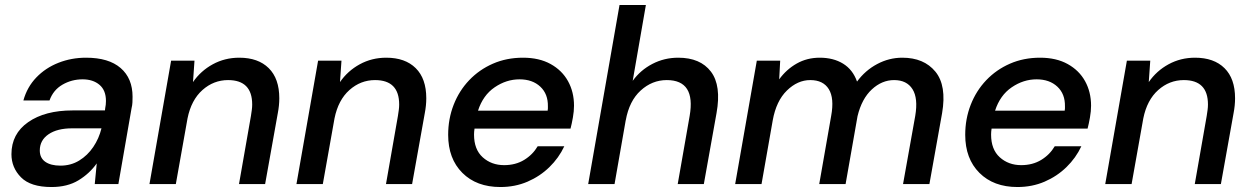

<svg xmlns="http://www.w3.org/2000/svg" viewBox="-20 -740 5031 772"><path d="M187 12Q103 12 64.5 -27Q26 -66 26 -120Q26 -202 93.5 -249Q161 -296 272 -296H402L403 -305Q406 -319 406 -334Q406 -377 380 -399Q354 -421 312 -421Q268 -421 231 -399.5Q194 -378 179 -336H74Q89 -390 126 -428.5Q163 -467 215 -487.5Q267 -508 326 -508Q417 -508 465 -466.5Q513 -425 513 -351Q513 -340 512.5 -328.5Q512 -317 509 -305L456 0H361L369 -83Q340 -42 295.5 -15Q251 12 187 12ZM223 -74Q265 -74 298.5 -94.5Q332 -115 355 -149Q378 -183 388 -224H270Q210 -224 175 -200Q140 -176 140 -135Q140 -105 162 -89.5Q184 -74 223 -74Z M581 0 668 -496H762L756 -410Q787 -455 835.5 -481.5Q884 -508 942 -508Q1018 -508 1060.5 -466Q1103 -424 1103 -345Q1103 -316 1097 -285L1046 0H941L989 -274Q991 -287 992.5 -298Q994 -309 994 -320Q994 -418 897 -418Q839 -418 794 -378Q749 -338 734 -264L687 0Z M1172 0 1259 -496H1353L1347 -410Q1378 -455 1426.5 -481.5Q1475 -508 1533 -508Q1609 -508 1651.5 -466Q1694 -424 1694 -345Q1694 -316 1688 -285L1637 0H1532L1580 -274Q1582 -287 1583.5 -298Q1585 -309 1585 -320Q1585 -418 1488 -418Q1430 -418 1385 -378Q1340 -338 1325 -264L1278 0Z M1992 12Q1896 12 1839 -45Q1782 -102 1782 -198Q1782 -262 1804 -318.5Q1826 -375 1866.5 -417.5Q1907 -460 1962 -484Q2017 -508 2083 -508Q2148 -508 2194 -482.5Q2240 -457 2264 -413.5Q2288 -370 2288 -315Q2288 -293 2283.5 -267.5Q2279 -242 2274 -223H1888Q1886 -210 1886 -199Q1886 -139 1921 -107.5Q1956 -76 2007 -76Q2053 -76 2087.5 -97Q2122 -118 2142 -152H2249Q2227 -105 2189 -68Q2151 -31 2101 -9.5Q2051 12 1992 12ZM2069 -421Q2016 -421 1969 -389Q1922 -357 1902 -295H2182Q2183 -300 2183 -304Q2183 -308 2183 -312Q2184 -362 2152.5 -391.5Q2121 -421 2069 -421Z M2345 0 2471 -720H2577L2524 -415Q2555 -458 2603 -483Q2651 -508 2707 -508Q2796 -508 2838.5 -452Q2881 -396 2861 -285L2810 0H2705L2753 -274Q2778 -418 2661 -418Q2602 -418 2556 -376Q2510 -334 2496 -256V-257L2451 0Z M2936 0 3023 -496H3117L3113 -421Q3142 -461 3183.5 -484.5Q3225 -508 3276 -508Q3331 -508 3370 -484Q3409 -460 3426 -412Q3459 -457 3507 -482.5Q3555 -508 3608 -508Q3695 -508 3741 -452Q3787 -396 3768 -285L3717 0H3611L3660 -274Q3672 -345 3649 -381.5Q3626 -418 3575 -418Q3526 -418 3485.5 -380.5Q3445 -343 3428 -273L3380 0H3274L3322 -274Q3335 -345 3312.5 -381.5Q3290 -418 3238 -418Q3187 -418 3144 -376Q3101 -334 3087 -256L3042 0Z M4071 12Q3975 12 3918 -45Q3861 -102 3861 -198Q3861 -262 3883 -318.5Q3905 -375 3945.5 -417.5Q3986 -460 4041 -484Q4096 -508 4162 -508Q4227 -508 4273 -482.5Q4319 -457 4343 -413.5Q4367 -370 4367 -315Q4367 -293 4362.5 -267.5Q4358 -242 4353 -223H3967Q3965 -210 3965 -199Q3965 -139 4000 -107.5Q4035 -76 4086 -76Q4132 -76 4166.5 -97Q4201 -118 4221 -152H4328Q4306 -105 4268 -68Q4230 -31 4180 -9.5Q4130 12 4071 12ZM4148 -421Q4095 -421 4048 -389Q4001 -357 3981 -295H4261Q4262 -300 4262 -304Q4262 -308 4262 -312Q4263 -362 4231.5 -391.5Q4200 -421 4148 -421Z M4424 0 4511 -496H4605L4599 -410Q4630 -455 4678.5 -481.5Q4727 -508 4785 -508Q4861 -508 4903.5 -466Q4946 -424 4946 -345Q4946 -316 4940 -285L4889 0H4784L4832 -274Q4834 -287 4835.5 -298Q4837 -309 4837 -320Q4837 -418 4740 -418Q4682 -418 4637 -378Q4592 -338 4577 -264L4530 0Z"/></svg>

Font: DeepMind Sans Medium
Style: Italic
Weight: 500
Italic angle: -10°
Designer: Jonny Pinhorn / Modifications: Colophon Foundry
Foundry: Colophon Foundry
Version: Version 1.002; ttfautohint (v1.8.2)